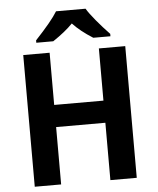

<svg xmlns="http://www.w3.org/2000/svg" viewBox="-61 -986 851 1037"><g transform="rotate(-5 364.5 -467.0)"><path d="M161 -774H253C298 -804 334 -833 361 -861C388 -832 424 -803 470 -774H563V-787C514 -838 461 -901 442 -934H282C261 -899 220 -850 161 -787ZM85 0H228V-311H495V0H638V-714H495V-431H228V-714H85Z"/></g></svg>

Font: Kathrein 75 Bold
Style: Regular
Weight: 700
Designer: Lazydogs Typefoundry, based on Open Sans by Ascender Corporation
Foundry: Lazydogs Typefoundry
Version: Version 1.003;PS 001.003;hotconv 1.0.88;makeotf.lib2.5.64775